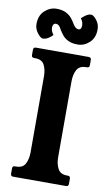

<svg xmlns="http://www.w3.org/2000/svg" viewBox="-96 -920 550 967"><g transform="rotate(10 179.0 -436.0)"><path d="M250 -136Q250 -102 263 -77.5Q276 -53 309 -53H314Q327 -53 327 -40V-13Q327 0 314 0H44Q31 0 31 -13V-40Q31 -53 44 -53H50Q84 -53 96.5 -77.5Q109 -102 109 -136V-524Q109 -559 96.5 -583Q84 -607 50 -607H44Q31 -607 31 -620V-647Q31 -660 44 -660H314Q327 -660 327 -647V-620Q327 -607 314 -607H309Q276 -607 263 -583Q250 -559 250 -524ZM209 -812Q217 -799 224 -793.5Q231 -788 238 -788Q247 -788 250.5 -794.5Q254 -801 254 -808Q254 -817 251.5 -826Q249 -835 241 -845Q249 -853 262.5 -862.5Q276 -872 290 -872Q301 -872 317.5 -851.5Q334 -831 334 -804Q334 -761 307.5 -736.5Q281 -712 248 -712Q218 -712 199 -721.5Q180 -731 169 -745Q158 -759 151 -771Q144 -785 137.5 -790.5Q131 -796 123 -796Q114 -796 110 -789Q106 -782 106 -775Q106 -756 120 -738Q113 -730 99 -720.5Q85 -711 70 -711Q59 -711 42.5 -732Q26 -753 26 -778Q26 -822 53 -846.5Q80 -871 113 -871Q143 -871 162 -861Q181 -851 192 -837Q203 -823 209 -812Z"/></g></svg>

Font: Young Serif Light
Style: Regular
Weight: 300
Designer: Bastien Sozeau
Foundry: NBR — Bastien Sozeau
Version: Version 5.001